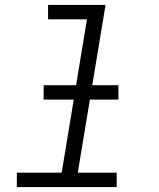

<svg xmlns="http://www.w3.org/2000/svg" viewBox="-20 -755 640 775"><path d="M48 0V-58H229L331 -677H174V-735H406L294 -58H451V0ZM156 -353V-411H458V-353Z"/></svg>

Font: Iosevka Curly LtExObl
Style: Regular
Weight: 300
Width: 7
Italic angle: -9°
Monospace: yes
Designer: Belleve Invis
Foundry: Belleve Invis
Version: Version 11.1.0; ttfautohint (v1.8.3)